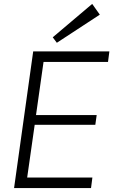

<svg xmlns="http://www.w3.org/2000/svg" viewBox="-20 -963 580 983"><path d="M105 -54H453L446 0H52L150 -700H540L533 -646H189L209 -689L161 -350L150 -374H475L468 -324H143L161 -348L113 -11ZM491 -888 271 -744 250 -772 452 -943Z"/></svg>

Font: Pathway Extreme 8pt Thin
Style: Italic
Weight: 100
Italic angle: -8°
Designer: Eduardo Rodriguez Tunni
Foundry: Eduardo Rodriguez Tunni
Version: Version 1.000